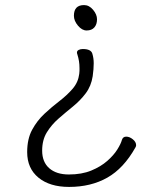

<svg xmlns="http://www.w3.org/2000/svg" viewBox="-20 -525 640 756"><path d="M321 -405Q341 -405 351.5 -417Q362 -429 362 -449Q362 -468 346.5 -486.5Q331 -505 311 -505Q271 -505 271 -463Q271 -443 287 -424Q303 -405 321 -405ZM513 56Q516 51 516 47Q516 34 503 23.5Q490 13 477 13Q464 13 460 26Q456 41 442 63.5Q428 86 402.5 108.5Q377 131 339.5 146.5Q302 162 251 162Q202 162 174 137.5Q146 113 146 68Q146 26 164.5 -4Q183 -34 210.5 -58Q238 -82 267 -105.5Q296 -129 317.5 -157.5Q339 -186 345 -225Q347 -239 348 -252Q349 -265 349 -276Q349 -296 343.5 -314Q338 -332 306 -332Q297 -332 290 -328.5Q283 -325 283 -318Q283 -315 284 -313Q289 -297 291 -284Q293 -271 293 -257Q293 -252 293 -246Q293 -240 292 -234Q288 -201 266 -175.5Q244 -150 214 -127Q184 -104 155 -77Q126 -50 106.5 -14Q87 22 87 74Q87 138 131.5 174.5Q176 211 252 211Q338 211 402.5 174.5Q467 138 513 56Z"/></svg>

Font: Klee One
Style: Regular
Weight: 400
Designer: Fontworks Inc.
Foundry: Fontworks Inc.
Version: Version 1.100